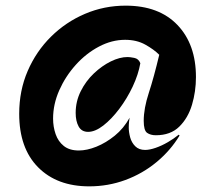

<svg xmlns="http://www.w3.org/2000/svg" viewBox="-20 -573 762 680"><path d="M296 87Q182 87 115 19.5Q48 -48 48 -170Q48 -252 78 -321.5Q108 -391 160.5 -443Q213 -495 281 -524Q349 -553 425 -553Q543 -553 608.5 -484.5Q674 -416 674 -300Q674 -249 660 -202Q646 -155 615 -124.5Q584 -94 532 -94Q513 -94 501 -102.5Q489 -111 489 -145Q489 -189 507 -244Q525 -299 544 -379Q525 -398 494.5 -415Q464 -432 423 -432Q376 -432 330.5 -408Q285 -384 248.5 -343.5Q212 -303 190 -253.5Q168 -204 168 -153Q168 -124 177 -98Q186 -72 206 -56Q226 -40 259 -40Q288 -40 321.5 -53.5Q355 -67 386.5 -92.5Q418 -118 439 -156Q438 -151 437 -141.5Q436 -132 436 -121Q436 -105 441 -86.5Q446 -68 459 -55Q472 -42 494 -42Q510 -42 531.5 -49.5Q553 -57 574.5 -69.5Q596 -82 613 -96L616 -93Q584 -40 534.5 1Q485 42 424 64.5Q363 87 296 87ZM292 -106Q269 -106 258.5 -125Q248 -144 248 -173Q248 -214 266 -250Q284 -286 312.5 -313Q341 -340 372.5 -355.5Q404 -371 432 -371Q440 -371 455.5 -368Q471 -365 477 -349Q470 -309 450 -266.5Q430 -224 402.5 -187.5Q375 -151 346 -128.5Q317 -106 292 -106Z"/></svg>

Font: Cabin VF Beta
Style: Regular
Weight: 400
Designer: Pablo Impallari
Foundry: Pablo Impallari. http://www.impallari.com Igino Marini. http://www.ikern.com
Version: Version 2.200